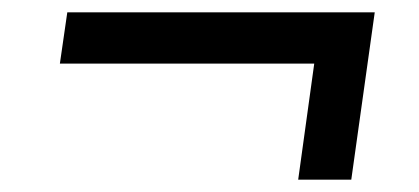

<svg xmlns="http://www.w3.org/2000/svg" viewBox="-20 -370 678 311"><path d="M489 -267H77L89 -350H587L549 -79H463Z"/></svg>

Font: Rosario
Style: Bold Italic
Weight: 700
Italic angle: -8.05°
Designer: Hector Gatti
Foundry: Omnibus Type
Version: Version 1.101; ttfautohint (v1.8.1.43-b0c9)